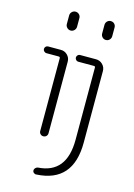

<svg xmlns="http://www.w3.org/2000/svg" viewBox="-144 -832 788 1133"><g transform="rotate(15 250.0 -266.0)"><path d="M356.4 -728.5Q356.4 -741.2 365.2 -750.5Q374 -759.8 387.2 -759.8Q400.4 -759.8 409.2 -751Q418 -742.2 418 -728.5V-675.8Q418 -663.1 409.2 -653.8Q400.4 -644.5 387.2 -644.5Q374 -644.5 365.2 -653.8Q356.4 -663.1 356.4 -675.8ZM173.8 209Q173.8 201.2 179.7 194.8Q185.5 188.5 194.3 186.5Q367.2 175.8 367.2 -29.3V-469.7Q367.2 -478.5 359.4 -478.5H262.7Q254.9 -478.5 249 -484.9Q243.2 -491.2 243.2 -499Q243.2 -506.8 249 -513.2Q254.9 -519.5 262.7 -519.5H361.3Q384.8 -519.5 401.4 -502.9Q418 -486.3 418 -462.9V-25.4Q418 216.8 196.3 228.5Q187.5 229.5 180.7 223.6Q173.8 217.8 173.8 209ZM203.1 -728.5V-675.8Q203.1 -663.1 193.8 -653.8Q184.6 -644.5 171.9 -644.5Q159.2 -644.5 149.9 -653.8Q140.6 -663.1 140.6 -675.8V-728.5Q140.6 -741.2 149.9 -750.5Q159.2 -759.8 171.9 -759.8Q184.6 -759.8 193.8 -751Q203.1 -742.2 203.1 -728.5ZM68.4 -478.5Q60.5 -478.5 54.2 -484.9Q47.9 -491.2 47.9 -499Q47.9 -506.8 53.7 -513.2Q59.6 -519.5 68.4 -519.5H146.5Q169.9 -519.5 186.5 -502.9Q203.1 -486.3 203.1 -462.9V-25.4Q203.1 -14.6 195.8 -7.3Q188.5 0 177.7 0Q167 0 159.7 -7.3Q152.3 -14.6 152.3 -25.4V-469.7Q152.3 -478.5 143.6 -478.5Z"/></g></svg>

Font: Rounded Mgen+ 1mn light
Style: Regular
Weight: 200
Designer: [Source Han Sans]
Ryoko NISHIZUKA  (kana & ideographs); Paul D. Hunt (Latin, Greek & Cyrillic); Wenlong ZHANG  (bopomofo
Version: Version 1.059.20150602